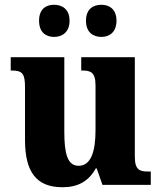

<svg xmlns="http://www.w3.org/2000/svg" viewBox="-20 -776 678 806"><path d="M406 -621C437 -621 469 -639 469 -689C469 -739 437 -756 406 -756C372 -756 341 -739 341 -689C341 -639 372 -621 406 -621ZM207 -621C239 -621 272 -639 272 -689C272 -739 239 -756 207 -756C174 -756 144 -739 144 -689C144 -639 174 -621 207 -621ZM242 10C305 10 351 -13 382 -69H386L410 0H613V-56H603C569 -56 546 -60 546 -118V-536H321V-480H324C358 -480 381 -475 381 -418V-230C381 -138 361 -80 310 -80C263 -80 250 -132 250 -222V-536H25V-480H29C75 -480 85 -466 85 -409V-188C85 -54 133 10 242 10Z"/></svg>

Font: Noto Serif Tamil SemiCondensed ExtraBold
Style: Regular
Weight: 800
Width: 4
Designer: Indian Type Foundry, Tom Grace, and the Monotype Design Team
Foundry: Monotype Imaging Inc.
Version: Version 2.004